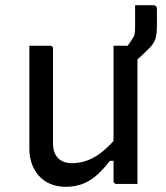

<svg xmlns="http://www.w3.org/2000/svg" viewBox="-20 -708 640 739"><path d="M173 -532Q177 -532 179 -530.5Q181 -529 182.5 -527Q184 -525 184 -521Q184 -476 184 -429.5Q184 -383 184 -336.5Q184 -290 184 -245Q184 -200 184 -157Q184 -119 203.5 -99.5Q223 -80 256 -80Q280 -80 302 -86Q324 -92 345.5 -104.5Q367 -117 388.5 -136.5Q410 -156 432 -183V-89H403Q380 -59 355 -36Q330 -13 300 -1Q270 11 233 11Q200 11 174 0Q148 -11 130 -31Q112 -51 102.5 -77.5Q93 -104 93 -136Q93 -181 93 -225.5Q93 -270 93 -315.5Q93 -361 93 -405Q93 -437 93 -468.5Q93 -500 93 -532Q113 -532 133 -532Q153 -532 173 -532ZM498 -532Q502 -532 504 -530.5Q506 -529 507.5 -527Q509 -525 509 -521Q509 -451 509 -380.5Q509 -310 509 -239.5Q509 -169 509 -99Q509 -78 509 -59.5Q509 -41 509 -25.5Q509 -10 509 0Q495 0 481.5 0Q468 0 454.5 0Q441 0 428 0Q425 0 422.5 -1.5Q420 -3 418.5 -5Q417 -7 417 -11Q417 -98 417 -185Q417 -272 417 -359Q417 -446 417 -532Q432 -532 445 -532Q458 -532 471.5 -532Q485 -532 498 -532ZM500 -688Q512 -688 524 -688Q536 -688 547 -688Q558 -688 568 -688Q577 -688 580.5 -684Q584 -680 584 -672Q584 -666 584 -646.5Q584 -627 584 -611Q584 -574 577 -555Q570 -536 547 -515Q534 -502 521.5 -490.5Q509 -479 496.5 -468.5Q484 -458 471 -445Q471 -452 471 -463Q471 -474 471 -486Q471 -498 471 -510.5Q471 -523 471 -532Q475 -537 479 -542.5Q483 -548 489 -558Q496 -567 498 -576Q500 -585 500 -601Q500 -615 500 -641Q500 -667 500 -688Z"/></svg>

Font: Rec Mono Linear
Style: Regular
Weight: 400
Monospace: yes
Version: Version 1.085; ttfautohint (v1.8.4.7-5d5b)